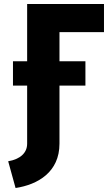

<svg xmlns="http://www.w3.org/2000/svg" viewBox="-20 -720 561 962"><path d="M45 -291H116V0C116 47 80 78 21 88L58 222C170 205 278 142 278 0V-291H408V-413H278V-559H501V-700H116V-413H45Z"/></svg>

Font: Finlandica
Style: Bold
Weight: 700
Designer: Niklas Ekholm, Juho Hiilivirta, Jaakko Suomalainen
Foundry: Helsinki Type Studio
Version: Version 2.000;Glyphs 3.2 (3202)